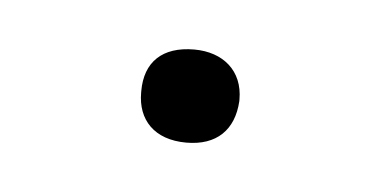

<svg xmlns="http://www.w3.org/2000/svg" viewBox="-24 -75 222 113"><g transform="rotate(5 87.5 -18.5)"><path d="M59 -19V-18C59 -2 69 9 88 9C106 9 116 -1 117 -18V-19C117 -36 105 -46 88 -46C69 -46 59 -36 59 -19Z"/></g></svg>

Font: LT Wave Text Thin
Style: Regular
Weight: 100
Designer: Daniel Lyons
Version: Version 2.5 (Glyphs App)